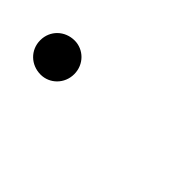

<svg xmlns="http://www.w3.org/2000/svg" viewBox="8 -607 585 585"><g transform="rotate(45 300.0 -314.5)"><path d="M135 -241.5C173.5 -241.5 206.5 -273 206.5 -315C206.5 -357 173.5 -388.5 135 -388.5C93 -388.5 60 -357 60 -315C60 -273 93 -241.5 135 -241.5Z"/></g></svg>

Font: Manrope
Style: Bold
Weight: 700
Designer: Mikhail Sharanda
Foundry: Mikhail Sharanda
Version: Version 4.505;FEAKit 1.0